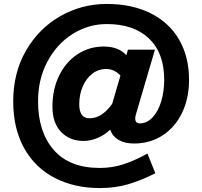

<svg xmlns="http://www.w3.org/2000/svg" viewBox="-20 -742 1026 974"><path d="M669 -160Q666 -150 666 -141Q666 -129 672 -122.5Q678 -116 688 -116Q726 -116 754.5 -147Q783 -178 798 -228.5Q813 -279 813 -337Q813 -473 736 -546.5Q659 -620 522 -620Q429 -620 349 -570Q269 -520 221 -430.5Q173 -341 173 -228Q173 -73 252.5 18.5Q332 110 486 110Q549 110 606 91.5Q663 73 728 37L768 137Q694 174 629 193Q564 212 486 212Q357 212 257.5 160.5Q158 109 102.5 9.5Q47 -90 47 -228Q47 -372 111.5 -484.5Q176 -597 285 -659.5Q394 -722 522 -722Q649 -722 743.5 -675Q838 -628 888.5 -541Q939 -454 939 -337Q939 -243 903.5 -169.5Q868 -96 804.5 -55Q741 -14 660 -14Q613 -14 582 -32Q551 -50 539 -84Q509 -56 473.5 -41.5Q438 -27 403 -27Q334 -27 290 -72.5Q246 -118 246 -201Q246 -289 280 -358.5Q314 -428 373.5 -467Q433 -506 506 -506Q581 -506 621 -462L629 -490H766ZM549 -215 591 -359Q559 -392 519 -392Q479 -392 448 -368Q417 -344 399.5 -303Q382 -262 382 -213Q382 -142 434 -142Q467 -142 495 -160.5Q523 -179 549 -215Z"/></svg>

Font: Biryani Black
Style: Regular
Weight: 900
Designer: Dan Reynolds and Mathieu Reguer
Foundry: Dan Reynolds and Mathieu Reguer
Version: Version 1.004; ttfautohint (v1.1) -l 5 -r 5 -G 72 -x 0 -D la